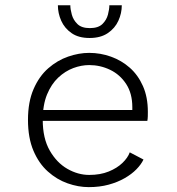

<svg xmlns="http://www.w3.org/2000/svg" viewBox="-20 -718 690 748"><path d="M325.5 11Q285 11 243.2 -3.8Q201.5 -18.5 166.5 -49.8Q131.5 -81 110.2 -131Q89 -181 89 -251Q89 -321 110.8 -371Q132.5 -421 168 -452Q203.5 -483 245.5 -497.5Q287.5 -512 327.5 -512Q371.5 -512 412.5 -497.2Q453.5 -482.5 485.8 -454Q518 -425.5 537 -382.5Q556 -339.5 556 -282.5Q556 -275 555.8 -264.8Q555.5 -254.5 554 -247H131.5V-289.5H495.5Q495.5 -293.5 495.5 -295.2Q495.5 -297 495.5 -300.5Q495.5 -354 471.5 -390.8Q447.5 -427.5 409 -446Q370.5 -464.5 327.5 -464.5Q297 -464.5 265.5 -452.8Q234 -441 207 -415.8Q180 -390.5 163.2 -349.8Q146.5 -309 146.5 -251Q146.5 -179 173.8 -131.5Q201 -84 242.5 -60.2Q284 -36.5 327.5 -36.5Q371 -36.5 403.5 -49.8Q436 -63 457 -83.2Q478 -103.5 485.5 -124.5L539 -96.5Q530 -77.5 511.5 -58.5Q493 -39.5 465.5 -23.8Q438 -8 403 1.5Q368 11 325.5 11ZM329 -570Q286 -570 258.8 -589Q231.5 -608 218.5 -637.2Q205.5 -666.5 205.5 -697.5H254Q254 -682 259.8 -661Q265.5 -640 281.8 -624.2Q298 -608.5 330 -608.5Q362.5 -608.5 378.8 -624.2Q395 -640 400.5 -661Q406 -682 406 -697.5H454.5Q454.5 -666.5 441.2 -637.2Q428 -608 400 -589Q372 -570 329 -570Z"/></svg>

Font: Trispace Thin ExtraLight
Style: Regular
Weight: 250
Version: Version 1.210